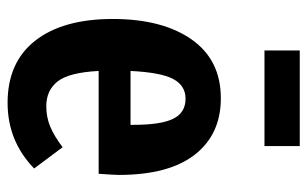

<svg xmlns="http://www.w3.org/2000/svg" viewBox="-172 -622 810 506"><g transform="rotate(90 233.0 -369.0)"><path d="M438 -224H167Q171 -146 194.5 -116Q218 -86 260 -86Q289 -86 314 -96.5Q339 -107 368 -129L424 -54Q352 16 251 16Q144 16 87 -57Q30 -130 30 -261Q30 -392 84 -469Q138 -546 239 -546Q334 -546 387.5 -477.5Q441 -409 441 -277Q441 -266 438 -224ZM309 -316Q309 -388 293 -420.5Q277 -453 240 -453Q206 -453 188.5 -421Q171 -389 167 -308H309ZM365 -661H113V-754H365Z"/></g></svg>

Font: Fira Sans Extra Condensed SemiBold
Style: Regular
Weight: 600
Width: 1
Designer: Carrois Corporate & Edenspiekermann AG
Foundry: Carrois Corporate GbR & Edenspiekermann AG
Version: Version 4.203